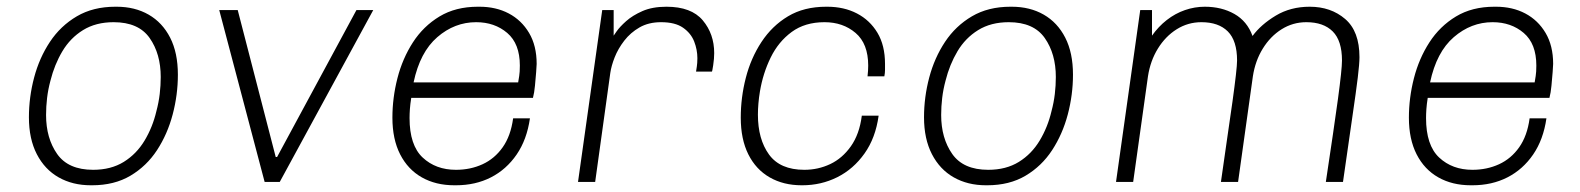

<svg xmlns="http://www.w3.org/2000/svg" viewBox="-20 -541 4700 571"><path d="M250 10Q196 10 154.5 -13.5Q113 -37 89.5 -82.5Q66 -128 66 -192Q66 -252 81.5 -310.5Q97 -369 128.5 -416.5Q160 -464 208.5 -492.5Q257 -521 323 -521H327Q381 -521 422 -497.5Q463 -474 486 -429Q509 -384 509 -319Q509 -259 493.5 -200.5Q478 -142 447 -94.5Q416 -47 368 -18.5Q320 10 254 10ZM257 -36Q310 -36 348 -59.5Q386 -83 410 -123Q434 -163 445 -210Q452 -236 455 -261.5Q458 -287 458 -312Q458 -381 425 -428Q392 -475 318 -475Q265 -475 227 -451.5Q189 -428 165.5 -388.5Q142 -349 130 -301Q123 -275 120 -249.5Q117 -224 117 -199Q117 -130 150 -83Q183 -36 257 -36Z M767 0 632 -511H687L800 -74H804L1040 -511H1090L812 0Z M1331 10Q1276 10 1234.5 -13.5Q1193 -37 1170 -82Q1147 -127 1147 -191Q1147 -250 1162 -308.5Q1177 -367 1208 -415Q1239 -463 1287 -492Q1335 -521 1401 -521H1406Q1455 -521 1493 -501Q1531 -481 1553.5 -443Q1576 -405 1576 -351Q1576 -345 1574.5 -326.5Q1573 -308 1571 -286.5Q1569 -265 1565 -250H1203Q1200 -231 1199 -216.5Q1198 -202 1198 -190Q1198 -109 1237 -72.5Q1276 -36 1336 -36Q1379 -36 1415 -52.5Q1451 -69 1475 -103Q1499 -137 1506 -189H1556Q1547 -126 1516.5 -81.5Q1486 -37 1440 -13.5Q1394 10 1336 10ZM1210 -296H1521Q1525 -318 1525.5 -328.5Q1526 -339 1526 -346Q1526 -411 1488.5 -443Q1451 -475 1396 -475Q1332 -475 1280.5 -430.5Q1229 -386 1210 -296Z M1699 0 1771 -511H1805V-435Q1805 -435 1814 -448Q1823 -461 1842 -478Q1861 -495 1890.5 -508Q1920 -521 1962 -521Q2036 -521 2070 -480.5Q2104 -440 2104 -383Q2104 -367 2101 -347Q2098 -327 2097 -328H2050Q2053 -346 2053.5 -354Q2054 -362 2054 -368Q2054 -393 2044.5 -417.5Q2035 -442 2011.5 -458.5Q1988 -475 1946 -475Q1909 -475 1882 -459.5Q1855 -444 1836.5 -420Q1818 -396 1808 -370.5Q1798 -345 1795 -324L1750 0Z M2364 10Q2310 10 2269 -13.5Q2228 -37 2205.5 -82Q2183 -127 2183 -191Q2183 -251 2198 -309.5Q2213 -368 2244.5 -416Q2276 -464 2323.5 -492.5Q2371 -521 2437 -521H2440Q2490 -521 2528.5 -501Q2567 -481 2589.5 -443.5Q2612 -406 2612 -351Q2612 -342 2612 -333Q2612 -324 2610 -314H2560Q2561 -322 2561.5 -330.5Q2562 -339 2562 -346Q2562 -411 2524.5 -443Q2487 -475 2432 -475Q2374 -475 2334.5 -446Q2295 -417 2272 -370Q2249 -323 2240 -269Q2237 -251 2235.5 -233.5Q2234 -216 2234 -200Q2234 -127 2267 -81.5Q2300 -36 2372 -36Q2413 -36 2449 -53Q2485 -70 2510.5 -106Q2536 -142 2543 -197H2593Q2584 -131 2551 -84.5Q2518 -38 2470 -14Q2422 10 2366 10Z M2912 10Q2858 10 2816.5 -13.5Q2775 -37 2751.5 -82.5Q2728 -128 2728 -192Q2728 -252 2743.5 -310.5Q2759 -369 2790.5 -416.5Q2822 -464 2870.5 -492.5Q2919 -521 2985 -521H2989Q3043 -521 3084 -497.5Q3125 -474 3148 -429Q3171 -384 3171 -319Q3171 -259 3155.5 -200.5Q3140 -142 3109 -94.5Q3078 -47 3030 -18.5Q2982 10 2916 10ZM2919 -36Q2972 -36 3010 -59.5Q3048 -83 3072 -123Q3096 -163 3107 -210Q3114 -236 3117 -261.5Q3120 -287 3120 -312Q3120 -381 3087 -428Q3054 -475 2980 -475Q2927 -475 2889 -451.5Q2851 -428 2827.5 -388.5Q2804 -349 2792 -301Q2785 -275 2782 -249.5Q2779 -224 2779 -199Q2779 -130 2812 -83Q2845 -36 2919 -36Z M3299 0 3371 -511H3406V-435Q3425 -462 3450 -481.5Q3475 -501 3504 -511Q3533 -521 3563 -521Q3613 -521 3651 -499.5Q3689 -478 3705 -434Q3730 -468 3774 -494.5Q3818 -521 3875 -521Q3938 -521 3980.5 -484.5Q4023 -448 4023 -371Q4023 -352 4018 -310.5Q4013 -269 4002 -194.5Q3991 -120 3974 0H3923Q3935 -80 3944 -141Q3953 -202 3959 -246.5Q3965 -291 3968 -319.5Q3971 -348 3971 -361Q3971 -420 3943.5 -447.5Q3916 -475 3865 -475Q3825 -475 3791.5 -454Q3758 -433 3735.5 -396.5Q3713 -360 3706 -314L3662 0H3611Q3621 -72 3630 -132.5Q3639 -193 3645.5 -240Q3652 -287 3655.5 -318Q3659 -349 3659 -361Q3659 -420 3631.5 -447.5Q3604 -475 3553 -475Q3513 -475 3479.5 -454Q3446 -433 3423.5 -396.5Q3401 -360 3394 -314L3350 0Z M4354 10Q4299 10 4257.5 -13.5Q4216 -37 4193 -82Q4170 -127 4170 -191Q4170 -250 4185 -308.5Q4200 -367 4231 -415Q4262 -463 4310 -492Q4358 -521 4424 -521H4429Q4478 -521 4516 -501Q4554 -481 4576.5 -443Q4599 -405 4599 -351Q4599 -345 4597.5 -326.5Q4596 -308 4594 -286.5Q4592 -265 4588 -250H4226Q4223 -231 4222 -216.5Q4221 -202 4221 -190Q4221 -109 4260 -72.5Q4299 -36 4359 -36Q4402 -36 4438 -52.5Q4474 -69 4498 -103Q4522 -137 4529 -189H4579Q4570 -126 4539.5 -81.5Q4509 -37 4463 -13.5Q4417 10 4359 10ZM4233 -296H4544Q4548 -318 4548.5 -328.5Q4549 -339 4549 -346Q4549 -411 4511.5 -443Q4474 -475 4419 -475Q4355 -475 4303.5 -430.5Q4252 -386 4233 -296Z"/></svg>

Font: Chivo Medium Thin
Style: Italic
Weight: 250
Italic angle: -8.05°
Version: Version 2.002